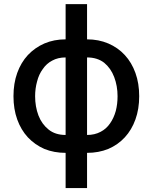

<svg xmlns="http://www.w3.org/2000/svg" viewBox="-20 -748 758 953"><path d="M305.7 185.5Q305.7 -43 305.7 -727.5Q333 -727.5 412.1 -727.5Q412.1 -499 412.1 185.5Q385.7 185.5 305.7 185.5ZM305.7 10.7Q248 10.7 200.2 -8.8Q153.3 -29.3 118.2 -66.4Q84 -103.5 65.4 -155.3Q46.9 -207 46.9 -270.5Q46.9 -334 65.4 -385.7Q84 -437.5 118.2 -474.6Q153.3 -511.7 200.2 -532.2Q248 -552.7 305.7 -552.7Q314.5 -552.7 332 -552.7Q332 -412.1 332 10.7Q326.2 10.7 305.7 10.7ZM305.7 -78.1Q309.6 -78.1 321.3 -78.1Q321.3 -174.8 321.3 -462.9Q317.4 -462.9 305.7 -462.9Q267.6 -462.9 239.3 -447.3Q210.9 -432.6 192.4 -405.3Q172.9 -378.9 164.1 -343.8Q154.3 -308.6 154.3 -270.5Q154.3 -218.8 170.9 -174.8Q187.5 -131.8 221.7 -104.5Q254.9 -78.1 305.7 -78.1ZM412.1 10.7Q405.3 10.7 385.7 10.7Q385.7 -129.9 385.7 -552.7Q392.6 -552.7 412.1 -552.7Q469.7 -552.7 517.6 -532.2Q565.4 -511.7 599.6 -474.6Q633.8 -437.5 652.3 -385.7Q670.9 -334 670.9 -270.5Q670.9 -207 652.3 -155.3Q633.8 -103.5 599.6 -66.4Q565.4 -29.3 517.6 -8.8Q469.7 10.7 412.1 10.7ZM412.1 -78.1Q450.2 -78.1 479.5 -93.8Q507.8 -108.4 526.4 -135.7Q544.9 -162.1 554.7 -197.3Q563.5 -231.4 563.5 -270.5Q563.5 -321.3 546.9 -365.2Q530.3 -409.2 497.1 -436.5Q462.9 -462.9 412.1 -462.9Q407.2 -462.9 397.5 -462.9Q397.5 -367.2 397.5 -78.1Q400.4 -78.1 412.1 -78.1Z"/></svg>

Font: DeepSea
Style: Medium
Weight: 500
Designer: Stem
Version: Version 3.019;git-0a5106e0b